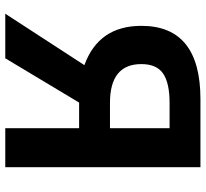

<svg xmlns="http://www.w3.org/2000/svg" viewBox="-46 -734 780 728"><g transform="rotate(90 344.0 -370.0)"><path d="M466 -397V-623H370Q295 -623 259 -598.5Q223 -574 223 -516Q223 -397 370 -397ZM356 -740H614V0H466V-280H369L201 0H32L227 -300Q78 -354 78 -516Q78 -740 356 -740Z"/></g></svg>

Font: NotoSansHansBold
Style: Bold
Weight: 700
Designer: Ryoko NISHIZUKA  (kana & ideographs); Paul D. Hunt (Latin, Greek & Cyrillic); Wenlong ZHANG  (bopomofo); Sandoll Communi
Foundry: Adobe Systems Incorporated
Version: Version 1.00;December 8, 2021;FontCreator 13.0.0.2675 64-bit